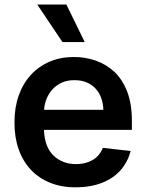

<svg xmlns="http://www.w3.org/2000/svg" viewBox="-20 -799 633 830"><path d="M307.5 10.7Q245.4 11 196.2 -9.1Q147 -29.1 112.7 -65.9Q78.5 -102.6 60.4 -154.5Q42.3 -206.3 42.6 -269.5Q42.3 -333.1 60.7 -385.5Q79.2 -437.9 113.3 -475.1Q147.4 -512.4 195.1 -532.7Q242.9 -552.9 300.8 -552.6Q347.7 -552.6 392 -537.6Q436.4 -522.7 473.7 -489.3Q508.9 -456.3 529.5 -403.8Q550.1 -351.2 550.1 -277V-237.6H170.1Q172.6 -164.1 211.3 -126.4Q250.4 -89.5 309.3 -89.5Q347.3 -89.5 377.8 -105.8Q409.4 -122.5 424.7 -159.8L544.7 -146.3Q535.9 -111.5 516.3 -82.6Q496.8 -53.6 467 -32.8Q437.1 -12.1 397.2 -0.7Q357.2 10.7 307.5 10.7ZM426.8 -324.2Q426.1 -351.2 417.8 -374.6Q409.4 -398.1 393.8 -415.3Q378.2 -432.5 355.3 -442.5Q332.4 -452.4 302.6 -452.4Q271.3 -452.8 247.3 -441.8Q223.4 -430.8 206.9 -412.6Q190.3 -394.5 181.1 -371.3Q171.9 -348 170.5 -324.2ZM346.2 -617.2H250L141 -779.5H267Z"/></svg>

Font: Linik Sans SemiBold
Style: Regular
Weight: 600
Designer: Fonts by Rasmus Andersson / Changes by Cristiano Sobral with parts from Marc Monis
Foundry: rsms
Version: Version 3.020; ttfautohint (v1.6)